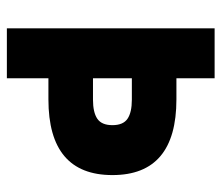

<svg xmlns="http://www.w3.org/2000/svg" viewBox="-64 -596 660 573"><g transform="rotate(90 266.5 -310.0)"><path d="M65 -620H214V-506H277Q503 -506 503 -315Q503 -124 277 -124H214V0H65ZM278 -257Q316 -257 335 -270Q354 -283 354 -315Q354 -347 335 -360Q316 -373 278 -373H214V-257Z"/></g></svg>

Font: Athiti
Style: Bold
Weight: 700
Designer: CadsonDemak Team
Foundry: CadsonDemak
Version: Version 1.033